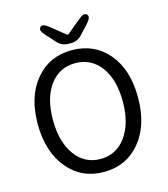

<svg xmlns="http://www.w3.org/2000/svg" viewBox="-135 -1040 1011 1158"><g transform="rotate(-15 371.0 -461.5)"><path d="M146 -90Q58 -195 58 -369Q58 -543 146 -646Q231 -747 371 -747Q511 -747 597.5 -645Q684 -543 684 -369Q684 -195 597.5 -91Q511 13 371 13Q231 13 146 -90ZM212.5 -150Q272 -68 371 -68Q470 -68 529.5 -150Q589 -232 589 -369Q589 -506 529.5 -586Q470 -666 370.5 -666Q271 -666 212 -586Q153 -506 153 -369Q153 -232 212.5 -150ZM363 -789Q323 -789 296 -818L243 -876Q208 -913 225 -930Q241 -948 280 -916L367 -846Q373 -841 379 -846L462 -915Q501 -948 517 -930Q534 -913 499 -875L446 -818Q419 -789 379 -789Z"/></g></svg>

Font: Resource Han Rounded CN
Style: Regular
Weight: 400
Designer: Cyano Hao (round all glyphs); Ryoko NISHIZUKA  (kana, bopomofo & ideographs); Paul D. Hunt (Latin, Greek & Cyrillic); Sa
Foundry: Cyano Hao
Version: 0.990